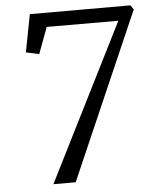

<svg xmlns="http://www.w3.org/2000/svg" viewBox="-53 -788 664 832"><g transform="rotate(-5 279.0 -371.5)"><path d="M487.5 -681 176 -681.5 133.5 -567 76.5 -579.5 108 -743H545.5L558.5 -724.5L242.5 0H145.5Z"/></g></svg>

Font: Merriweather Light 18pt Light
Style: Italic
Weight: 300
Italic angle: -7.8°
Version: Version 2.101